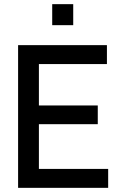

<svg xmlns="http://www.w3.org/2000/svg" viewBox="-20 -903 587 923"><path d="M67 0V-686H494V-595H167V-396H450V-306H167V-91H500V0ZM231 -782V-883H332V-782Z"/></svg>

Font: Archivo Narrow Medium
Style: Regular
Weight: 500
Designer: Hector Gatti
Foundry: Omnibus-Type
Version: Version 3.002